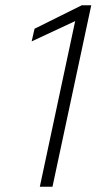

<svg xmlns="http://www.w3.org/2000/svg" viewBox="-20 -708 409 728"><path d="M131 0 265 -628 100 -551 111 -599 290 -688H326L179 0Z"/></svg>

Font: Saira ExtraLight
Style: Italic
Weight: 200
Italic angle: -12°
Designer: Hector Gatti with collaboration of the Omnibus-Type team
Foundry: Omnibus-Type
Version: Version 1.100; ttfautohint (v1.8.3)